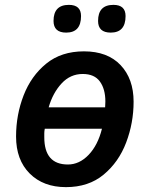

<svg xmlns="http://www.w3.org/2000/svg" viewBox="-20 -760 613 789"><path d="M251 9Q344 9 406 -42.5Q468 -94 498.5 -174.5Q529 -255 529 -342Q529 -436 475.5 -492.5Q422 -549 325 -549Q232 -549 170 -498.5Q108 -448 77 -368Q46 -288 46 -199Q46 -103 102 -47Q158 9 251 9ZM180 -319Q197 -378 233 -417Q269 -456 320 -456Q368 -456 390.5 -425Q413 -394 413 -343Q413 -336 412.5 -330.5Q412 -325 412 -319ZM259 -84Q162 -84 162 -196Q162 -204 162 -212.5Q162 -221 164 -231H399Q382 -163 344 -123.5Q306 -84 259 -84ZM435 -626Q496 -626 496 -694Q496 -740 446 -740Q383 -740 383 -674Q383 -626 435 -626ZM252 -626Q313 -626 313 -694Q313 -740 263 -740Q200 -740 200 -674Q200 -626 252 -626Z"/></svg>

Font: Noto Sans UI Medium
Style: Italic
Weight: 500
Italic angle: -12°
Designer: Monotype Design Team
Foundry: Monotype Imaging Inc.
Version: Version 1.901